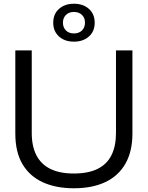

<svg xmlns="http://www.w3.org/2000/svg" viewBox="-20 -999 791 1028"><path d="M375 9Q280 9 209.5 -23Q139 -55 100.5 -120Q62 -185 62 -284V-729H150V-287Q150 -216 175 -167.5Q200 -119 250 -94.5Q300 -70 375 -70Q453 -70 503 -95Q553 -120 577 -168.5Q601 -217 601 -287V-729H689V-284Q689 -189 652 -123.5Q615 -58 545 -24.5Q475 9 375 9ZM376 -776Q326 -776 295.5 -804Q265 -832 265 -877Q265 -924 296 -951.5Q327 -979 376 -979Q425 -979 456 -951.5Q487 -924 487 -877Q487 -831 456 -803.5Q425 -776 376 -776ZM376 -820Q403 -820 419 -836Q435 -852 435 -878Q435 -904 418.5 -919.5Q402 -935 376 -935Q349 -935 333 -919Q317 -903 317 -878Q317 -852 333 -836Q349 -820 376 -820Z"/></svg>

Font: Mona Sans SemiExpanded
Style: Regular
Weight: 400
Width: 6
Designer: Deni Anggara
Foundry: GitHub
Version: Version 2.000